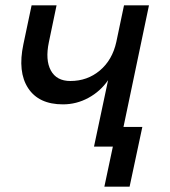

<svg xmlns="http://www.w3.org/2000/svg" viewBox="-20 -552 640 723"><path d="M334 0 387 -250Q358 -208 313 -183.5Q268 -159 217 -159Q126 -159 86 -220Q46 -281 68 -385L99 -532H193L164 -393Q150 -326 171.5 -286.5Q193 -247 245 -247Q309 -247 356 -286.5Q403 -326 418 -394L447 -532H541L445 -74H516L468 151H373L405 0Z"/></svg>

Font: Geist Mono Medium
Style: Italic
Weight: 500
Italic angle: -12°
Monospace: yes
Designer: Basement.studio, Andrés Briganti, Mateo Zaragoza
Foundry: Basement.studio, Vercel, Andrés Briganti, Guido Ferreyra, Mateo Zaragoza
Version: Version 1.500; ttfautohint (v1.8.4.7-5d5b)